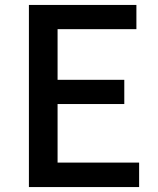

<svg xmlns="http://www.w3.org/2000/svg" viewBox="-20 -757 640 777"><path d="M97 0H543V-99H213V-336H483V-434H213V-639H532V-737H97Z"/></svg>

Font: GenYoGothic2 TW M
Style: Regular
Weight: 500
Version: Version 2.100;PS 2.1;hotconv 16.6.51;makeotf.lib2.5.65220 DE